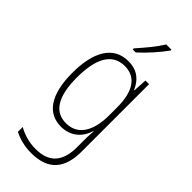

<svg xmlns="http://www.w3.org/2000/svg" viewBox="-311 -823 1122 1122"><g transform="rotate(45 250.0 -261.5)"><path d="M209 -615V-606H234C279 -646 338 -712 370 -758V-765H327C298 -718 253 -664 209 -615ZM218 242C360 242 420 164 420 27V-530H390L385 -444H382C359 -498 318 -540 240 -540C116 -540 56 -433 56 -260C56 -81 120 10 231 10C309 10 363 -37 383 -105H386C383 -71 383 -44 383 -13V28C383 143 333 207 219 207C164 207 116 192 75 169V209C115 229 161 242 218 242ZM238 -25C142 -25 94 -104 94 -260C94 -411 139 -505 245 -505C346 -505 384 -420 384 -303V-236C384 -129 349 -25 238 -25Z"/></g></svg>

Font: Noto Sans Mono ExtraCondensed ExtraLight
Style: Regular
Weight: 200
Width: 2
Designer: Monotype Design Team
Foundry: Monotype Imaging Inc.
Version: Version 2.014